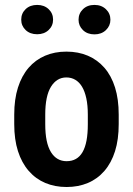

<svg xmlns="http://www.w3.org/2000/svg" viewBox="-20 -747 539 777"><path d="M37.6 -244.6V-283.2Q37.6 -345.2 52.7 -392.8Q67.9 -440.4 95.7 -472.7Q123.5 -504.9 162.4 -521.5Q201.2 -538.1 248.5 -538.1Q296.9 -538.1 335.7 -521.5Q374.5 -504.9 402.6 -472.7Q430.7 -440.4 445.6 -392.8Q460.4 -345.2 460.4 -283.2V-244.6Q460.4 -182.6 445.6 -135.3Q430.7 -87.9 402.6 -55.4Q374.5 -22.9 335.7 -6.6Q296.9 9.8 249.5 9.8Q202.1 9.8 163.3 -6.6Q124.5 -22.9 96.2 -55.4Q67.9 -87.9 52.7 -135.3Q37.6 -182.6 37.6 -244.6ZM163.1 -283.2V-244.6Q163.1 -206.1 168.9 -178Q174.8 -149.9 186.3 -131.3Q197.8 -112.8 213.6 -103.8Q229.5 -94.7 249.5 -94.7Q271 -94.7 287.1 -103.8Q303.2 -112.8 314 -131.3Q324.7 -149.9 330.1 -178Q335.4 -206.1 335.4 -244.6V-283.2Q335.4 -320.8 329.3 -349.1Q323.2 -377.4 312 -396Q300.8 -414.6 284.7 -424.1Q268.6 -433.6 248.5 -433.6Q229 -433.6 213.4 -424.1Q197.8 -414.6 186.3 -396Q174.8 -377.4 168.9 -349.1Q163.1 -320.8 163.1 -283.2ZM65.9 -667.5Q65.9 -692.9 83.7 -710Q101.6 -727.1 130.4 -727.1Q158.7 -727.1 176.8 -710Q194.8 -692.9 194.8 -667.5Q194.8 -642.6 176.8 -625.5Q158.7 -608.4 130.4 -608.4Q101.6 -608.4 83.7 -625.5Q65.9 -642.6 65.9 -667.5ZM297.9 -667Q297.9 -692.4 315.7 -709.7Q333.5 -727.1 362.3 -727.1Q390.6 -727.1 408.7 -709.7Q426.8 -692.4 426.8 -667Q426.8 -642.6 408.7 -625.2Q390.6 -607.9 362.3 -607.9Q333.5 -607.9 315.7 -625.2Q297.9 -642.6 297.9 -667Z"/></svg>

Font: Roboto Condensed SemiBold
Style: Regular
Weight: 600
Designer: Christian Robertson
Foundry: Google
Version: Version 3.008; 2023